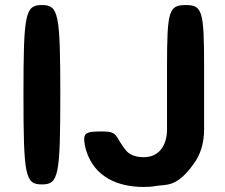

<svg xmlns="http://www.w3.org/2000/svg" viewBox="-20 -731 890 761"><path d="M219 -356C219 -678 212 -711 146 -711C80 -711 73 -678 73 -356C73 -33 80 0 146 0C212 0 219 -33 219 -356ZM550 -108C518 -108 495 -117 480 -134C434 -189 452 -210 386 -210C319 -210 308 -205 316 -157C319 -141 324 -126 330 -112C363 -34 440 10 550 10C567 10 583 9 599 6C641 -1 680 13 748 -82C774 -117 789 -163 789 -219V-465C789 -688 782 -711 716 -711C649 -711 642 -688 642 -465V-219C642 -155 611 -108 550 -108Z"/></svg>

Font: Asimov Print
Style: A
Weight: 500
Designer: Google
Version: Version 2.000980: 2014